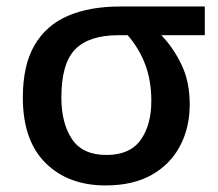

<svg xmlns="http://www.w3.org/2000/svg" viewBox="-20 -561 672 591"><path d="M564 -239.3Q564 -168.5 534.4 -112.1Q504.9 -55.7 447.3 -22.9Q389.6 9.8 305.2 9.8Q189.5 9.8 119.9 -59.6Q50.3 -128.9 50.3 -260.7Q50.3 -360.4 86.4 -422.1Q122.6 -483.9 189.7 -512.5Q256.8 -541 349.6 -541H610.4V-452.6H476.6Q513.7 -414.1 538.8 -361.8Q564 -309.6 564 -239.3ZM168.9 -260.7Q168.9 -182.1 201.4 -133.1Q233.9 -84 307.6 -84Q379.9 -84 412.8 -130.1Q445.8 -176.3 445.8 -250Q445.8 -313 427 -362.5Q408.2 -412.1 373 -452.6H344.2Q254.4 -452.6 211.7 -409.4Q168.9 -366.2 168.9 -260.7Z"/></svg>

Font: Open Sans SemiBold
Style: Regular
Weight: 600
Designer: Monotype Design Team
Foundry: Monotype Imaging Inc.
Version: Version 3.003; ttfautohint (v1.8.4)